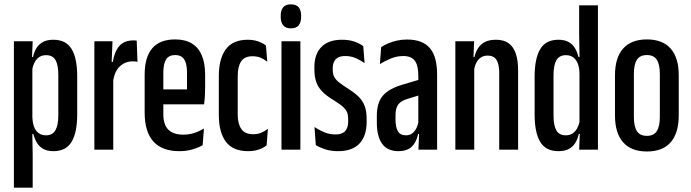

<svg xmlns="http://www.w3.org/2000/svg" viewBox="-20 -689 3180 884"><path d="M226 7Q198 7 179.5 -3.2Q161 -13.5 150 -31.5Q139 -49.5 133.5 -72.5H106.5L129 -152.5Q129.5 -126.5 136.2 -107Q143 -87.5 157 -76.8Q171 -66 191.5 -66Q222 -66 235.2 -89.5Q248.5 -113 248.5 -158.5V-344.5Q248.5 -389 235.8 -412Q223 -435 192 -435Q174 -435 161 -426.5Q148 -418 140 -403Q132 -388 128 -368.5L113 -426.5H132Q137 -450 148 -467.8Q159 -485.5 178 -495.8Q197 -506 225.5 -506Q284 -506 309.8 -463.2Q335.5 -420.5 335.5 -337.5V-163Q335.5 -79.5 309.8 -36.2Q284 7 226 7ZM44 175V-499H130.5L126 -391L129 -388.5V-109L128.5 -94L130.5 23.5V175Z M500.5 -311 479 -404H499.5Q506.5 -450 528.8 -476.5Q551 -503 595 -503Q599 -503 602.2 -502.8Q605.5 -502.5 609.5 -502L613 -404.5Q609 -405.5 603.5 -406Q598 -406.5 591 -406.5Q555.5 -406.5 530.8 -382.5Q506 -358.5 500.5 -311ZM414.5 0V-499H498L493 -377L501.5 -360.5V0Z M806 7Q726.5 7 686.2 -37.5Q646 -82 646 -171V-345Q646 -425.5 680.8 -466.5Q715.5 -507.5 786.5 -507.5Q833 -507.5 863.8 -488.5Q894.5 -469.5 909.5 -433Q924.5 -396.5 924.5 -344V-290.5Q924.5 -270 923.5 -250Q922.5 -230 919.5 -208.5H841Q841 -253 841 -287.8Q841 -322.5 841 -354Q841 -382 835.2 -400Q829.5 -418 817.5 -426.8Q805.5 -435.5 786.5 -435.5Q757.5 -435.5 744.8 -415.5Q732 -395.5 732 -354V-249.5V-234.5V-163Q732 -139 737.8 -121.2Q743.5 -103.5 755.2 -92Q767 -80.5 784 -74.8Q801 -69 823.5 -69Q851 -69 875 -77Q899 -85 919 -97.5L913 -20.5Q893.5 -9 866 -1Q838.5 7 806 7ZM700 -208.5V-277.5H899.5V-208.5Z M1122.5 7Q1052.5 7 1020 -36.5Q987.5 -80 987.5 -159.5V-339Q987.5 -418.5 1019.8 -462.2Q1052 -506 1121.5 -506Q1139.5 -506 1154.5 -502.5Q1169.5 -499 1182.2 -493Q1195 -487 1204.5 -479.5L1210.5 -405Q1196.5 -416 1180.5 -423Q1164.5 -430 1143 -430Q1105.5 -430 1090 -406Q1074.5 -382 1074.5 -338V-161.5Q1074.5 -119 1091.2 -95Q1108 -71 1146 -71Q1166.5 -71 1183 -78Q1199.5 -85 1213.5 -96L1207.5 -20Q1193.5 -8 1171.5 -0.5Q1149.5 7 1122.5 7Z M1276 0V-499H1363V0ZM1319.5 -558.5Q1295 -558.5 1283.8 -572.5Q1272.5 -586.5 1272.5 -611V-617Q1272.5 -642 1283.8 -655.5Q1295 -669 1319.5 -669Q1344 -669 1355.2 -655.5Q1366.5 -642 1366.5 -617V-611Q1366.5 -586.5 1355.2 -572.5Q1344 -558.5 1319.5 -558.5Z M1536.5 7Q1503.5 7 1477.5 -1.5Q1451.5 -10 1434 -21L1428 -104Q1450 -89.5 1473.8 -79.8Q1497.5 -70 1525 -70Q1555.5 -70 1569.2 -85.5Q1583 -101 1583 -129V-141.5Q1583 -159 1578 -171.8Q1573 -184.5 1558 -198Q1543 -211.5 1512.5 -230Q1481.5 -249 1462.8 -268.5Q1444 -288 1435.8 -312.2Q1427.5 -336.5 1427.5 -369V-380Q1427.5 -440 1460 -473Q1492.5 -506 1554.5 -506Q1587.5 -506 1611.8 -497.5Q1636 -489 1652.5 -476.5L1658.5 -398.5Q1639 -412 1617.5 -421.5Q1596 -431 1569 -431Q1549 -431 1536.5 -424.2Q1524 -417.5 1518 -404.8Q1512 -392 1512 -374V-366.5Q1512 -347 1519.5 -333.8Q1527 -320.5 1542.2 -308.8Q1557.5 -297 1581.5 -281.5Q1612 -262.5 1631 -243.8Q1650 -225 1659 -201.2Q1668 -177.5 1668 -142.5V-127Q1668 -63.5 1635.2 -28.2Q1602.5 7 1536.5 7Z M1906.5 0 1910 -86H1906V-300.5V-340.5Q1906 -387 1890.2 -409Q1874.5 -431 1836.5 -431Q1807.5 -431 1779.8 -419.8Q1752 -408.5 1729 -394L1735 -472Q1749 -481.5 1767.2 -489.2Q1785.5 -497 1807.2 -502Q1829 -507 1853.5 -507Q1890.5 -507 1917 -496.8Q1943.5 -486.5 1960.2 -466.2Q1977 -446 1984.8 -415.2Q1992.5 -384.5 1992.5 -344V0ZM1814.5 7Q1764 7 1739.5 -27Q1715 -61 1715 -125.5V-155Q1715 -216 1742.5 -248.2Q1770 -280.5 1832.5 -299L1916.5 -324L1925.5 -255L1854 -233Q1825.5 -224.5 1813.2 -207.2Q1801 -190 1801 -159.5V-139Q1801 -104 1811.8 -85Q1822.5 -66 1849.5 -66Q1866 -66 1877.8 -74.8Q1889.5 -83.5 1897 -98.5Q1904.5 -113.5 1907.5 -133L1918 -72.5H1905Q1900.5 -50 1890.2 -32Q1880 -14 1861.8 -3.5Q1843.5 7 1814.5 7Z M2278.5 0V-352Q2278.5 -378.5 2273.2 -396.5Q2268 -414.5 2256.5 -423.8Q2245 -433 2225 -433Q2207 -433 2194.2 -424.5Q2181.5 -416 2173.5 -400.8Q2165.5 -385.5 2162 -366L2143.5 -426.5H2164.5Q2170 -450 2181.5 -467.8Q2193 -485.5 2213 -495.8Q2233 -506 2264 -506Q2299.5 -506 2321.8 -490Q2344 -474 2354.8 -442.2Q2365.5 -410.5 2365.5 -363V0ZM2076.5 0V-499H2163L2159.5 -416.5L2163.5 -413V0Z M2551.5 7Q2493 7 2467.2 -35.8Q2441.5 -78.5 2441.5 -161.5V-336Q2441.5 -419.5 2467.2 -462.8Q2493 -506 2551 -506Q2579 -506 2597.5 -495.8Q2616 -485.5 2627 -467.5Q2638 -449.5 2643.5 -426.5H2669L2648 -348.5Q2648 -375 2641 -394.2Q2634 -413.5 2620.2 -424.2Q2606.5 -435 2585.5 -435Q2555 -435 2541.8 -411.8Q2528.5 -388.5 2528.5 -342.5V-156.5Q2528.5 -112 2541.5 -89Q2554.5 -66 2585 -66Q2603.5 -66 2616.2 -74.5Q2629 -83 2637.2 -98.2Q2645.5 -113.5 2649 -132.5L2663.5 -72.5H2645Q2640 -49.5 2629 -31.5Q2618 -13.5 2599.2 -3.2Q2580.5 7 2551.5 7ZM2646.5 0 2650 -86H2648V-394L2648.5 -405L2646.5 -533V-664.5H2733V0Z M2958.5 8.5Q2886 8.5 2848.8 -34Q2811.5 -76.5 2811.5 -157V-342.5Q2811.5 -423 2848.8 -465.2Q2886 -507.5 2958.5 -507.5Q3031 -507.5 3068 -465.2Q3105 -423 3105 -342.5V-157Q3105 -76.5 3068 -34Q3031 8.5 2958.5 8.5ZM2958.5 -63.5Q2990 -63.5 3004 -85.2Q3018 -107 3018 -150.5V-349Q3018 -392.5 3004 -414Q2990 -435.5 2958.5 -435.5Q2926.5 -435.5 2912.5 -414Q2898.5 -392.5 2898.5 -349V-150.5Q2898.5 -107 2912.5 -85.2Q2926.5 -63.5 2958.5 -63.5Z"/></svg>

Font: Anek Tamil Condensed Medium
Style: Regular
Weight: 500
Width: 3
Designer: Aadarsh Rajan (Tamil), Yesha Goshar (Latin)
Foundry: Ek Type
Version: Version 1.003